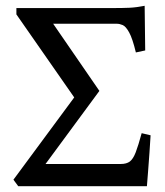

<svg xmlns="http://www.w3.org/2000/svg" viewBox="-20 -643 569 663"><path d="M500 -175.8Q498.5 -149.9 496.1 -115.2Q493.7 -80.6 491.2 -49.1Q488.8 -17.6 487.3 0H43L26.4 -22.5L236.3 -306.6L36.6 -593.3V-615.2H375.5Q403.3 -615.2 426.8 -616.2Q450.2 -617.2 479.5 -623L481.4 -468.8L449.2 -461.9Q437.5 -510.3 426 -531Q414.6 -551.8 403.8 -556.4Q393.1 -561 383.3 -561H163.6L323.2 -329.1L137.2 -76.7H396.5Q417 -76.7 428.5 -85.4Q439.9 -94.2 448.7 -117.2Q457.5 -140.1 469.2 -183.1Z"/></svg>

Font: Gentium Book Plus
Style: Regular
Weight: 400
Designer: Victor Gaultney, Annie Olsen, Iska Routamaa, Becca Hirsbrunner
Foundry: SIL International
Version: Version 6.101